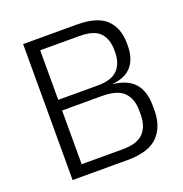

<svg xmlns="http://www.w3.org/2000/svg" viewBox="-118 -744 809 848"><g transform="rotate(-20 287.0 -319.5)"><path d="M339.5 0H122V-52H334Q404.5 -52 433.5 -83.2Q462.5 -114.5 462.5 -168V-188.5Q462.5 -243 432.5 -273.8Q402.5 -304.5 328 -304.5H123.5V-354.5H327.5Q393.5 -354.5 422 -384.5Q450.5 -414.5 450.5 -466.5V-476.5Q450.5 -528 423 -557.8Q395.5 -587.5 326.5 -587.5H121V-639H332Q429.5 -639 471.2 -598Q513 -557 513 -485V-474.5Q513 -414.5 483.2 -379.2Q453.5 -344 390 -338H388.5Q461.5 -330.5 493.8 -292.5Q526 -254.5 526 -187.5V-165Q526 -89 482.2 -44.5Q438.5 0 339.5 0ZM142.5 0H81V-639H142.5Z"/></g></svg>

Font: Anek Kannada Light
Style: Regular
Weight: 300
Designer: Vaishnavi Murthy, Maithili Shingre (Kannada) & Yesha Goshar (Latin)
Foundry: Ek Type
Version: Version 1.003